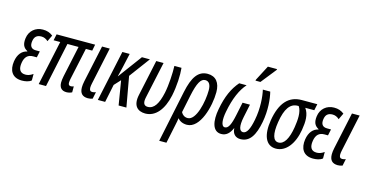

<svg xmlns="http://www.w3.org/2000/svg" viewBox="-95 -1245 3764 1954"><g transform="rotate(15 1787.0 -267.5)"><path d="M142 10C176 10 217 3 241 -18V-86C208 -63 184 -58 161 -58C105 -58 83 -96 94 -164C104 -228 136 -258 191 -258H229L243 -324H201C152 -324 133 -354 141 -406C148 -453 173 -475 221 -475C246 -475 270 -465 291 -445L323 -512C292 -536 261 -547 217 -547C140 -547 78 -496 68 -416C60 -353 75 -318 120 -294L119 -290C67 -279 27 -236 15 -158C1 -64 37 10 142 10Z M611 7C630 7 652 2 669 -7V-70C661 -67 650 -63 640 -63C622 -63 612 -72 612 -92C612 -106 614 -120 617 -135L689 -470H756L769 -536H363L349 -470H419L318 0H395L495 -470H612L542 -142C537 -117 534 -93 534 -76C534 -19 563 7 611 7Z M836 10C855 10 872 7 887 1L902 -71C889 -66 876 -63 865 -63C844 -63 834 -75 834 -102C834 -114 836 -129 840 -147L923 -536H842L759 -148C754 -123 751 -102 751 -83C751 -20 780 9 836 10Z M941 0H1018L1057 -189L1118 -255L1160 0H1242L1185 -319L1346 -536H1262L1077 -286H1075C1087 -330 1094 -365 1101 -392L1133 -536H1056Z M1441 9C1550 9 1627 -86 1660 -240C1682 -345 1687 -462 1679 -536H1604C1607 -462 1600 -333 1582 -248C1556 -128 1516 -63 1449 -63C1403 -63 1396 -101 1407 -151L1490 -536H1413L1332 -157C1307 -40 1360 8 1441 9Z M1766 -305 1652 240H1728L1770 39C1775 13 1781 -12 1783 -33C1803 -7 1836 10 1881 10C2020 10 2086 -238 2086 -388C2086 -487 2040 -546 1954 -546C1854 -546 1800 -467 1766 -305ZM1871 -58C1838 -58 1814 -76 1801 -102L1839 -285C1868 -423 1899 -478 1946 -478C1986 -478 2006 -445 2006 -386C2006 -268 1961 -58 1871 -58Z M2440 -605H2492L2620 -766L2622 -775H2525L2442 -616ZM2242 10C2296 10 2329 -23 2355 -81H2357C2359 -23 2393 10 2444 10C2545 10 2593 -77 2620 -218C2644 -347 2632 -464 2614 -536H2536C2552 -469 2563 -345 2538 -219C2519 -120 2492 -65 2452 -65C2414 -66 2399 -113 2420 -215L2449 -354H2371L2342 -215C2321 -114 2298 -65 2261 -65C2220 -65 2216 -139 2232 -221C2260 -369 2306 -470 2365 -536H2287C2222 -461 2179 -368 2153 -228C2128 -97 2150 10 2242 10Z M2818 10C2923 10 3002 -92 3027 -243C3042 -333 3044 -410 3001 -469H3096L3110 -536H2947C2809 -536 2726 -444 2695 -255C2669 -97 2710 10 2818 10ZM2828 -57C2771 -57 2751 -127 2772 -258C2795 -402 2843 -469 2922 -469H2932C2968 -416 2960 -328 2948 -251C2928 -126 2887 -57 2828 -57Z M3210 10C3244 10 3285 3 3309 -18V-86C3276 -63 3252 -58 3229 -58C3173 -58 3151 -96 3162 -164C3172 -228 3204 -258 3259 -258H3297L3311 -324H3269C3220 -324 3201 -354 3209 -406C3216 -453 3241 -475 3289 -475C3314 -475 3338 -465 3359 -445L3391 -512C3360 -536 3329 -547 3285 -547C3208 -547 3146 -496 3136 -416C3128 -353 3143 -318 3188 -294L3187 -290C3135 -279 3095 -236 3083 -158C3069 -64 3105 10 3210 10Z M3469 10C3488 10 3505 7 3520 1L3535 -71C3522 -66 3509 -63 3498 -63C3477 -63 3467 -75 3467 -102C3467 -114 3469 -129 3473 -147L3556 -536H3475L3392 -148C3387 -123 3384 -102 3384 -83C3384 -20 3413 9 3469 10Z"/></g></svg>

Font: Noto Sans ExtraCondensed
Style: Italic
Weight: 400
Width: 2
Italic angle: -12°
Designer: Monotype Design Team
Foundry: Monotype Imaging Inc.
Version: Version 2.013